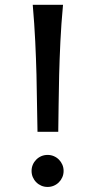

<svg xmlns="http://www.w3.org/2000/svg" viewBox="-20 -757 413 790"><path d="M109.9 -53.7Q109.9 -67.4 115 -79.3Q120.1 -91.3 129.2 -100.3Q138.2 -109.4 150.1 -114.5Q162.1 -119.6 175.8 -119.6Q189.5 -119.6 201.4 -114.5Q213.4 -109.4 222.4 -100.3Q231.4 -91.3 236.6 -79.3Q241.7 -67.4 241.7 -53.7Q241.7 -40 236.6 -28.1Q231.4 -16.1 222.4 -7.1Q213.4 2 201.4 7.1Q189.5 12.2 175.8 12.2Q162.1 12.2 150.1 7.1Q138.2 2 129.2 -7.1Q120.1 -16.1 115 -28.1Q109.9 -40 109.9 -53.7ZM134.3 -214.8Q132.8 -268.1 132.3 -326.4Q131.8 -384.8 130.1 -449.7Q128.4 -514.6 125 -586.2Q121.6 -657.7 114.7 -737.3H239.3Q231.9 -657.7 228.5 -586.2Q225.1 -514.6 223.4 -449.7Q221.7 -384.8 221.2 -326.4Q220.7 -268.1 219.7 -214.8Z"/></svg>

Font: Andika Afr
Style: Regular
Weight: 400
Designer: Victor Gaultney, Annie Olsen, Julie Remington, Don Collingsworth, Eric Hays, Becca Hirsbrunner
Foundry: SIL International
Version: Version 5.000